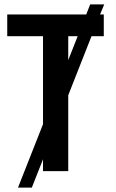

<svg xmlns="http://www.w3.org/2000/svg" viewBox="-20 -780 527 875"><path d="M436 -714H453V-615H397L291 -346V0H176V-54L125 75H62L176 -214V-615H13V-714H373L391 -760H455ZM334 -615H291V-506Z"/></svg>

Font: Noto Sans Display Medium Narrow
Style: Regular
Weight: 500
Width: 4
Designer: Monotype Design team
Foundry: Monotype Imaging Inc.
Version: Version 1.000